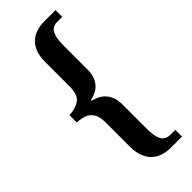

<svg xmlns="http://www.w3.org/2000/svg" viewBox="-286 -793 951 951"><g transform="rotate(-45 189.5 -317.0)"><path d="M273 126Q203 126 167 87Q131 48 131 -20V-192Q131 -231 117.5 -252.5Q104 -274 81 -282.5Q58 -291 30 -292V-343Q73 -345 102 -364.5Q131 -384 131 -443V-615Q131 -685 167 -722.5Q203 -760 273 -760H349V-713H317Q280 -713 266.5 -687Q253 -661 253 -611V-441Q253 -393 230.5 -362.5Q208 -332 158 -321V-316Q207 -304 230 -273Q253 -242 253 -195V-22Q253 27 266.5 53Q280 79 317 79H349V126Z"/></g></svg>

Font: Noto Serif Khmer Condensed SemiBold
Style: Regular
Weight: 600
Width: 3
Designer: Danh Hong and the Monotype Design Team
Foundry: Monotype Imaging Inc.
Version: Version 2.004; ttfautohint (v1.8.4.7-5d5b)